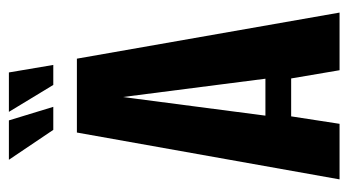

<svg xmlns="http://www.w3.org/2000/svg" viewBox="-196 -588 784 432"><g transform="rotate(-90 196.0 -372.0)"><path d="M8.4 0 113.8 -591H280L383.7 0H254L235.5 -108.9H150.2L133.4 0ZM151.8 -166.8H234.9L193.7 -487.6ZM265.9 -644.1H220.9L160.3 -744H249ZM171.6 -644.1H119.8L52.5 -744H141.1Z"/></g></svg>

Font: Alumni Sans SC Thin
Style: Regular
Weight: 100
Designer: Robert E. Leuschke
Foundry: Robert E. Leuschke
Version: Version 1.018